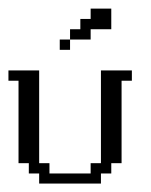

<svg xmlns="http://www.w3.org/2000/svg" viewBox="-20 -435 357 455"><path d="M72.8 0V-23.9H48.3V-48.3H23.9V-243.7H0V-268.1H72.8V-48.3H97.2V-23.9H194.8V-48.3H219.2V-268.1H292.5V-243.7H268.1V-48.3H243.7V-23.9H219.2V0ZM121.6 -316.9V-341.3H146V-316.9ZM146 -341.3V-365.7H170.4V-390.1H194.8V-414.6H243.7V-365.7H194.8V-341.3Z"/></svg>

Font: FS Mondwest Regular
Style: Regular
Weight: 400
Designer: NZWStudios2024
Foundry: https://fontstruct.com
Version: Version 1.0